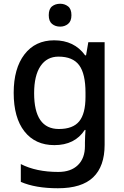

<svg xmlns="http://www.w3.org/2000/svg" viewBox="-20 -764 660 1024"><path d="M269 -549Q376 -549 434 -469H439L451 -539H538V8Q538 123 477 181.5Q416 240 289 240Q169 240 91 206V111Q132 132 182 142.5Q232 153 291 153Q358 153 395.5 116.5Q433 80 433 15V-4Q433 -16 434 -38Q435 -60 436 -71H432Q379 10 270 10Q168 10 110.5 -63Q53 -136 53 -269Q53 -399 110.5 -474Q168 -549 269 -549ZM292 -462Q230 -462 196 -411.5Q162 -361 162 -267Q162 -76 294 -76Q369 -76 402.5 -117Q436 -158 436 -248V-269Q436 -371 402 -416.5Q368 -462 292 -462ZM301 -744Q325 -744 343 -730Q361 -716 361 -683Q361 -651 343 -636.5Q325 -622 301 -622Q275 -622 257.5 -636.5Q240 -651 240 -683Q240 -716 257.5 -730Q275 -744 301 -744Z"/></svg>

Font: Noto Sans Khmer UI Medium
Style: Regular
Weight: 500
Designer: Danh Hong and the Monotype Design Team
Foundry: Monotype Imaging Inc.
Version: Version 2.002; ttfautohint (v1.8.4.7-5d5b)